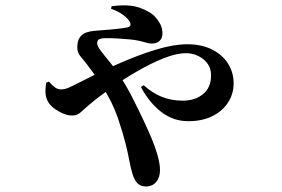

<svg xmlns="http://www.w3.org/2000/svg" viewBox="-20 -615 1040 708"><path d="M389.5 -582.5 391.4 -591.9Q455.1 -600.8 495.5 -586.3Q535.9 -571.8 553.3 -551.4Q566.5 -536.2 572.8 -522Q579 -507.8 579 -491.6Q579 -473.7 568.2 -464.1Q557.4 -454.4 540.8 -454.4Q528.9 -454.4 513.4 -459.2Q497.9 -463.9 487.8 -465.6Q476.4 -468.1 456.6 -469.9Q436.8 -471.7 414.1 -473.1Q391.3 -474.4 369.3 -474.3Q356.4 -474.5 347.4 -471.2Q338.3 -468 338.3 -454.5Q338.3 -445.5 351.5 -428Q364.7 -410.5 382.8 -388.7Q401 -366.8 415.6 -344.7Q442.2 -305.4 465.8 -259.6Q489.4 -213.7 508.6 -172.6Q527.8 -131.5 539.2 -104.2Q551.6 -75.3 560.8 -43.1Q570 -10.8 570 12.6Q570 39.2 556 55.9Q541.9 72.6 518.3 72.6Q498.6 72.6 487.1 61.1Q475.6 49.6 468.5 26.1Q461.8 4.2 456.4 -25Q451 -54.1 442.6 -87.4Q433.2 -124.9 414.5 -180.4Q395.8 -235.8 357.4 -296.3Q342.3 -320.9 328.4 -340.2Q314.6 -359.5 302.9 -374.6Q288.5 -393.5 276.4 -407.5Q264.2 -421.6 265.1 -442.9Q265.5 -465.6 275 -478.1Q284.6 -490.6 298.9 -495.4Q313.2 -500.2 328.1 -501.3Q342.9 -502.4 353.8 -503.4Q383.6 -505.4 410.7 -508.4Q437.7 -511.4 449.6 -513.9Q465.6 -517.1 459.8 -531.9Q455 -543.7 436 -558.5Q417 -573.2 389.5 -582.5ZM160.4 -314.2Q170.9 -302 181.6 -293.6Q192.4 -285.3 205.4 -285.3Q220.3 -285.3 240.5 -294.9Q260.6 -304.6 280.4 -314.6Q348.2 -349.7 418.8 -380.8Q489.4 -412 554.8 -431.9Q620.2 -451.8 670.4 -451.8Q724.1 -451.8 762.5 -432.2Q800.9 -412.5 821.2 -380Q841.5 -347.5 841.5 -307.6Q841.5 -268.8 821 -237Q800.4 -205.3 763.1 -186.7Q725.8 -168.1 674 -168.1Q619.2 -168.1 575.1 -201.9Q531.1 -235.7 499.6 -294L509.7 -300.9Q542.1 -271.5 577.5 -257.6Q612.8 -243.8 653.6 -243.8Q699.2 -243.8 728.8 -268Q758.3 -292.1 758.3 -337Q758.3 -373.6 730.3 -396.2Q702.4 -418.8 665.6 -418.8Q630 -418.8 583.1 -400Q536.2 -381.3 485.9 -352.2Q435.6 -323.2 389.4 -290.4Q343.2 -257.7 309.1 -228.7Q291.1 -213.6 278 -201.3Q264.9 -188.9 245.9 -188.9Q224.6 -188.9 198.5 -203.3Q172.4 -217.7 161 -233.7Q151.6 -247.5 148.7 -263.6Q145.9 -279.6 150.2 -309.9Z"/></svg>

Font: Source Han Serif JP VF
Style: Regular
Weight: 250
Designer: Ryoko NISHIZUKA 西塚涼子 (kana & ideographs); Frank Grießhammer (Latin, Greek & Cyrillic); Wenlong ZHANG 张文龙 (bopomofo); San
Foundry: Adobe
Version: Version 2.001;hotconv 1.1.0;makeotfexe 2.6.0